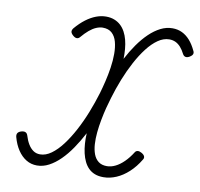

<svg xmlns="http://www.w3.org/2000/svg" viewBox="-113 -1251 1449 1388"><g transform="rotate(10 611.0 -556.5)"><path d="M247 17Q204 17 168.5 -4.5Q133 -26 106.5 -65.5Q80 -105 65 -160Q61 -177 67.5 -188Q74 -199 92 -205Q112 -211 124 -206Q136 -201 141 -186Q152 -149 168 -122.5Q184 -96 205.5 -81Q227 -66 256 -66Q297 -66 338 -95.5Q379 -125 417.5 -176Q456 -227 491 -292.5Q526 -358 555 -431.5Q584 -505 606 -578Q618 -619 630 -669Q642 -719 650 -772Q658 -825 658 -874Q658 -923 647.5 -962Q637 -1001 612 -1024Q587 -1047 544 -1047Q522 -1047 497 -1036.5Q472 -1026 446.5 -1004.5Q421 -983 394 -951Q384 -939 370.5 -939.5Q357 -940 341 -955Q327 -968 326 -980Q325 -992 336 -1006Q371 -1047 407.5 -1074.5Q444 -1102 481 -1116Q518 -1130 554 -1130Q588 -1130 615 -1119.5Q642 -1109 662 -1090.5Q682 -1072 696 -1046Q710 -1020 718 -989Q726 -958 729 -923Q732 -888 731 -851Q762 -910 797.5 -960.5Q833 -1011 872.5 -1049Q912 -1087 954.5 -1108.5Q997 -1130 1042 -1130Q1081 -1130 1113 -1114.5Q1145 -1099 1171 -1069.5Q1197 -1040 1217 -997Q1225 -983 1220.5 -971.5Q1216 -960 1201 -951Q1183 -940 1170 -942.5Q1157 -945 1149 -959Q1134 -989 1116.5 -1008.5Q1099 -1028 1078.5 -1037.5Q1058 -1047 1033 -1047Q991 -1047 950.5 -1019Q910 -991 872.5 -942.5Q835 -894 801.5 -831.5Q768 -769 740 -698.5Q712 -628 691 -557Q680 -522 669 -479Q658 -436 649 -388.5Q640 -341 635.5 -295Q631 -249 633.5 -208Q636 -167 648 -135Q660 -103 684 -84.5Q708 -66 746 -66Q777 -66 808.5 -81.5Q840 -97 870.5 -127Q901 -157 928 -200Q935 -211 947.5 -212.5Q960 -214 976 -205Q994 -195 999 -183Q1004 -171 996 -159Q962 -102 919 -62.5Q876 -23 829 -3Q782 17 735 17Q699 17 672 6.5Q645 -4 625.5 -23.5Q606 -43 593 -70Q580 -97 572.5 -129.5Q565 -162 562.5 -199Q560 -236 562 -275Q530 -214 493.5 -160.5Q457 -107 417 -67.5Q377 -28 334.5 -5.5Q292 17 247 17Z"/></g></svg>

Font: Playwrite CU
Style: Regular
Weight: 400
Designer: Veronika Burian, José Scaglione
Foundry: TypeTogether
Version: Version 1.002